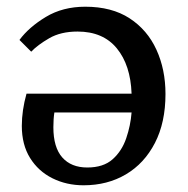

<svg xmlns="http://www.w3.org/2000/svg" viewBox="-20 -541 559 572"><path d="M229 11Q178 11 136 -10Q94 -31 69.5 -70.5Q45 -110 45 -166Q45 -212 59 -262H372Q369 -347 328 -397Q287 -447 211 -447Q161 -447 126.5 -427Q92 -407 73 -387L38 -422Q66 -460 116.5 -490.5Q167 -521 234 -521Q313 -521 366 -486.5Q419 -452 446 -393Q473 -334 473 -261Q473 -176 441.5 -115Q410 -54 355 -21.5Q300 11 229 11ZM240 -42Q288 -42 315.5 -66.5Q343 -91 356 -129Q369 -167 372 -206H142Q139 -187 139 -162Q139 -102 165.5 -72Q192 -42 240 -42Z"/></svg>

Font: Literata 12pt
Style: Regular
Weight: 400
Designer: Latin by Veronika Burian and Jose Scaglione. Greek by Irene Vlachou. Cyrillic by Vera Evstafieva.
Foundry: TypeTogether
Version: Version 3.002